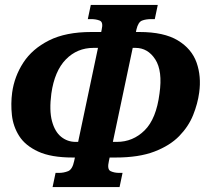

<svg xmlns="http://www.w3.org/2000/svg" viewBox="-20 -744 826 774"><path d="M192 10 204 -47H217Q237 -47 254.5 -54Q272 -61 279 -95L282 -109H273Q186 -109 134 -133Q82 -157 57.5 -195.5Q33 -234 28 -280Q23 -326 29 -371Q38 -436 74 -491.5Q110 -547 177.5 -581Q245 -615 348 -615H388L390 -625Q397 -655 382 -661Q367 -667 347 -667H334L346 -724H616L604 -667H591Q568 -667 552.5 -661Q537 -655 530 -625L528 -615H542Q641 -615 697 -581Q753 -547 772.5 -491.5Q792 -436 783 -371Q777 -326 758.5 -280Q740 -234 702.5 -195.5Q665 -157 602.5 -133Q540 -109 446 -109H422L419 -95Q411 -61 426 -54Q441 -47 461 -47H474L462 10ZM295 -172 375 -551H357Q291 -551 245.5 -504.5Q200 -458 187 -367Q178 -299 189.5 -256Q201 -213 226.5 -192.5Q252 -172 285 -172ZM435 -172H451Q516 -172 563 -218.5Q610 -265 623 -367Q636 -458 606 -504.5Q576 -551 526 -551H515Z"/></svg>

Font: Noto Serif ExtraCondensed ExtraBold
Style: Italic
Weight: 800
Width: 2
Italic angle: -12°
Designer: Monotype Design Team
Foundry: Monotype Imaging Inc.
Version: Version 2.013